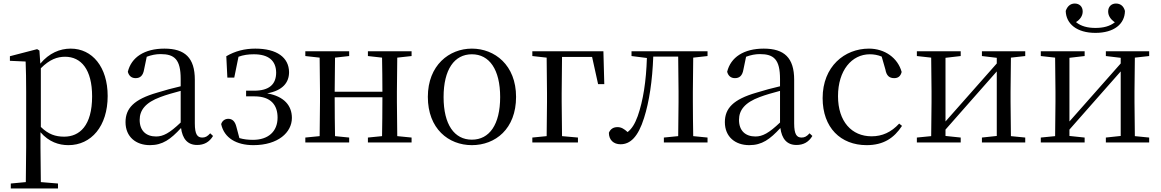

<svg xmlns="http://www.w3.org/2000/svg" viewBox="-20 -806 6565 1086"><path d="M367 15C496 15 589 -92 589 -263C589 -427 502 -531 380 -531C319 -531 258 -506 208 -446L203 -520L190 -528L36 -488V-462L125 -458C127 -408 128 -355 128 -287V27L126 224L41 232V260H308V232L211 224L209 27V-58C257 -3 313 15 367 15ZM211 -420C261 -470 304 -485 348 -485C439 -485 501 -413 501 -261C501 -95 430 -33 343 -33C294 -33 254 -46 211 -88Z M1095 14C1134 14 1164 -2 1185 -37L1169 -52C1153 -34 1141 -28 1124 -28C1097 -28 1082 -45 1082 -108V-355C1082 -479 1026 -531 910 -531C797 -531 723 -482 703 -400C709 -377 724 -364 747 -364C772 -364 789 -377 795 -413L810 -485C837 -495 862 -500 888 -500C967 -500 1002 -470 1002 -359V-318C958 -308 911 -295 869 -282C737 -244 690 -193 690 -115C690 -32 749 15 828 15C900 15 945 -18 1004 -82C1012 -22 1040 14 1095 14ZM1002 -113C939 -53 903 -34 863 -34C807 -34 770 -66 770 -128C770 -183 803 -226 887 -257C921 -270 961 -281 1002 -292Z M1413 15C1553 15 1631 -57 1631 -139C1631 -208 1588 -261 1491 -278C1580 -294 1615 -340 1615 -398C1614 -481 1546 -531 1424 -531C1363 -531 1310 -517 1260 -488L1266 -367H1305L1329 -485C1356 -495 1384 -499 1416 -499C1499 -499 1541 -463 1542 -396C1542 -329 1503 -293 1417 -293H1372V-261H1419C1513 -261 1550 -211 1550 -141C1550 -62 1497 -15 1411 -15C1382 -15 1358 -18 1334 -25L1317 -89C1309 -121 1293 -134 1271 -134C1254 -134 1237 -124 1231 -104C1248 -25 1318 15 1413 15Z M2061 -489 2141 -480C2142 -426 2143 -346 2143 -287H1873L1875 -480L1955 -489V-516H1707V-489L1788 -480L1790 -288V-229L1788 -36L1707 -28V0H1955V-28L1875 -36C1874 -92 1873 -177 1873 -256H2143C2143 -177 2142 -92 2141 -36L2061 -28V0H2308V-28L2227 -36L2225 -229V-288L2227 -480L2308 -489V-516H2061Z M2649 15C2782 15 2899 -77 2899 -258C2899 -438 2778 -531 2649 -531C2521 -531 2400 -437 2400 -258C2400 -78 2517 15 2649 15ZM2649 -16C2550 -16 2489 -101 2489 -257C2489 -413 2550 -499 2649 -499C2748 -499 2809 -413 2809 -257C2809 -101 2748 -16 2649 -16Z M2991 -489 3072 -480 3074 -280V-229L3072 -36L2991 -28V0H3249V-28L3159 -36L3157 -229V-280L3159 -484H3329L3363 -330H3398L3393 -516H2991Z M3815 0H3982V-28L3901 -36C3900 -92 3899 -174 3899 -229V-288C3899 -342 3900 -424 3901 -480L3982 -489V-516H3552V-489L3639 -478C3635 -348 3618 -237 3587 -149C3571 -105 3554 -78 3530 -59C3510 -77 3494 -87 3473 -87C3450 -87 3433 -77 3424 -55C3424 -14 3451 10 3490 10C3544 10 3589 -30 3623 -139C3652 -230 3670 -349 3675 -486H3816L3818 -288V-229L3816 -36L3735 -28V0Z M4485 14C4524 14 4554 -2 4575 -37L4559 -52C4543 -34 4531 -28 4514 -28C4487 -28 4472 -45 4472 -108V-355C4472 -479 4416 -531 4300 -531C4187 -531 4113 -482 4093 -400C4099 -377 4114 -364 4137 -364C4162 -364 4179 -377 4185 -413L4200 -485C4227 -495 4252 -500 4278 -500C4357 -500 4392 -470 4392 -359V-318C4348 -308 4301 -295 4259 -282C4127 -244 4080 -193 4080 -115C4080 -32 4139 15 4218 15C4290 15 4335 -18 4394 -82C4402 -22 4430 14 4485 14ZM4392 -113C4329 -53 4293 -34 4253 -34C4197 -34 4160 -66 4160 -128C4160 -183 4193 -226 4277 -257C4311 -270 4351 -281 4392 -292Z M4882 15C4977 15 5037 -25 5082 -94L5066 -107C5021 -58 4970 -35 4910 -35C4798 -35 4720 -118 4720 -262C4720 -408 4798 -499 4900 -499C4923 -499 4945 -495 4967 -486L4988 -413C4994 -378 5010 -364 5038 -364C5060 -364 5074 -375 5080 -399C5058 -479 4984 -531 4895 -531C4757 -531 4633 -430 4633 -251C4633 -84 4735 15 4882 15Z M5534 -489 5618 -479V-447L5458 -266L5328 -119V-479L5414 -489V-516H5166V-489L5247 -480L5249 -288V-229L5247 -36L5166 -28V0H5414V-28L5328 -37V-73L5483 -249L5618 -402V-37L5534 -28V0H5779V-28L5698 -36L5696 -229V-288L5698 -480L5779 -489V-516H5534Z M6176 -620C6281 -620 6342 -670 6343 -744C6336 -771 6318 -786 6292 -786C6267 -786 6248 -769 6248 -741C6248 -717 6262 -696 6286 -680C6257 -657 6220 -648 6176 -648C6133 -648 6095 -657 6066 -681C6090 -696 6104 -717 6104 -741C6104 -769 6085 -786 6059 -786C6035 -786 6017 -771 6008 -744C6010 -671 6071 -620 6176 -620ZM6235 -489 6319 -479V-447L6159 -266L6029 -119V-479L6115 -489V-516H5867V-489L5948 -480L5950 -288V-229L5948 -36L5867 -28V0H6115V-28L6029 -37V-73L6184 -249L6319 -402V-37L6235 -28V0H6480V-28L6399 -36L6397 -229V-288L6399 -480L6480 -489V-516H6235Z"/></svg>

Font: Source Han Serif CN
Style: Regular
Weight: 400
Designer: Ryoko NISHIZUKA 西塚涼子 (kana & ideographs); Frank Grießhammer (Latin, Greek & Cyrillic); Wenlong ZHANG 张文龙 (bopomofo); San
Foundry: Adobe
Version: Version 2.003;hotconv 1.1.1;makeotfexe 2.6.0